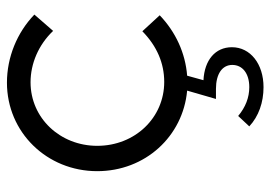

<svg xmlns="http://www.w3.org/2000/svg" viewBox="-133 -418 779 553"><g transform="rotate(-90 256.5 -141.5)"><path d="M282 228C349 228 397 190 397 137C397 89 360 58 302 55L315 8C380 3 441 -25 489 -71L443 -121C400 -79 351 -58 297 -58C194 -58 113 -142 113 -251C113 -358 193 -443 296 -443C350 -443 404 -420 444 -378L491 -432C439 -482 368 -511 295 -511C152 -511 40 -396 40 -251C40 -113 140 -4 272 8L248 91H277C320 91 346 109 346 138C346 167 322 187 282 187C252 187 224 176 199 155L169 187C198 214 238 228 282 228Z"/></g></svg>

Font: Red Hat Display
Style: Regular
Weight: 400
Designer: Pentagram, MCKL
Foundry: Pentagram, MCKL
Version: Version 1.023